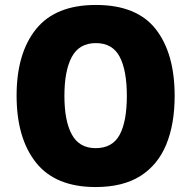

<svg xmlns="http://www.w3.org/2000/svg" viewBox="-20 -745 772 775"><path d="M685 -358Q685 -244 651 -161.5Q617 -79 546.5 -34.5Q476 10 366 10Q204 10 125.5 -88.5Q47 -187 47 -359Q47 -530 125.5 -627.5Q204 -725 367 -725Q532 -725 608.5 -627.5Q685 -530 685 -358ZM240 -358Q240 -257 270 -202Q300 -147 366 -147Q434 -147 463 -201Q492 -255 492 -358Q492 -461 463 -516Q434 -571 367 -571Q300 -571 270 -515.5Q240 -460 240 -358Z"/></svg>

Font: Noto Sans Tamil SemiCondensed Black
Style: Regular
Weight: 900
Width: 4
Designer: Jelle Bosma - Monotype Design Team
Foundry: Monotype Imaging Inc.
Version: Version 2.004; ttfautohint (v1.8.4.7-5d5b)